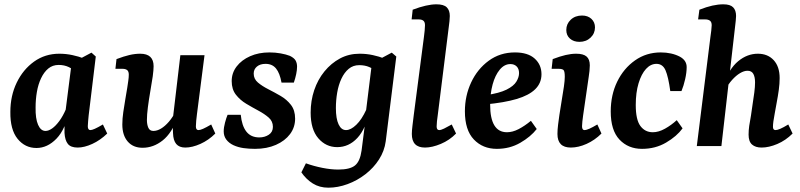

<svg xmlns="http://www.w3.org/2000/svg" viewBox="-20 -677 3708 890"><path d="M149 9Q96 9 61.5 -33.5Q27 -76 28 -158Q28 -233 57.5 -294Q87 -355 138 -391.5Q189 -428 255 -428Q286 -428 316 -421.5Q346 -415 369 -406L338 -337Q320 -356 299 -366Q278 -376 252 -376Q224 -376 204 -359.5Q184 -343 170.5 -314.5Q157 -286 151 -251Q145 -216 145 -179Q144 -127 156.5 -98.5Q169 -70 191 -70Q205 -70 221.5 -81.5Q238 -93 255 -116Q272 -139 286 -172L300 -165Q284 -78 242 -34.5Q200 9 149 9ZM340 7Q308 7 294.5 -10Q281 -27 279 -61Q279 -73 279 -93.5Q279 -114 280 -133L312 -384L404 -433L424 -415L391 -142Q390 -130 388.5 -115.5Q387 -101 387 -92Q387 -74 399 -74Q406 -74 419.5 -80Q433 -86 457 -100L477 -58Q445 -27 408 -10Q371 7 340 7Z M641 8Q597 8 572 -21Q547 -50 547 -100Q547 -127 551.5 -157.5Q556 -188 561 -217.5Q566 -247 570 -271Q572 -285 574.5 -301.5Q577 -318 577 -331Q577 -346 569.5 -352Q562 -358 548 -358H515L520 -403Q554 -416 580 -422Q606 -428 630 -428Q692 -428 692 -370Q692 -361 691 -350Q690 -339 688 -323Q683 -290 676.5 -252.5Q670 -215 665.5 -180Q661 -145 661 -121Q661 -100 667.5 -85Q674 -70 691 -70Q708 -70 726.5 -81Q745 -92 763 -113Q781 -134 795 -162L804 -135Q777 -60 734 -26Q691 8 641 8ZM839 7Q811 7 797 -9.5Q783 -26 782 -60Q781 -74 781.5 -93.5Q782 -113 782 -133L816 -421H928L893 -148Q891 -132 889.5 -117Q888 -102 888 -91Q888 -74 900 -74Q908 -74 921.5 -80Q935 -86 959 -100L978 -58Q947 -27 909 -10Q871 7 839 7Z M1162 13Q1134 13 1109 9.5Q1084 6 1062 -4Q1041 -14 1029 -30Q1017 -46 1017 -68Q1017 -86 1023 -108.5Q1029 -131 1035 -145H1096Q1101 -94 1122 -67Q1143 -40 1182 -40Q1207 -40 1226 -52.5Q1245 -65 1245 -89Q1245 -115 1225.5 -132Q1206 -149 1178 -164Q1150 -179 1121.5 -196Q1093 -213 1073.5 -238Q1054 -263 1054 -301Q1054 -339 1077 -369Q1100 -399 1139.5 -416.5Q1179 -434 1229 -434Q1256 -434 1281 -429.5Q1306 -425 1324 -418Q1344 -408 1350.5 -396Q1357 -384 1357 -368Q1357 -353 1353 -333.5Q1349 -314 1342 -294H1285Q1277 -338 1259.5 -359.5Q1242 -381 1211 -381Q1186 -381 1171 -368.5Q1156 -356 1156 -336Q1156 -311 1175.5 -294.5Q1195 -278 1223.5 -263.5Q1252 -249 1280.5 -232.5Q1309 -216 1328.5 -191Q1348 -166 1348 -127Q1348 -87 1324.5 -55.5Q1301 -24 1259 -5.5Q1217 13 1162 13Z M1502 193Q1461 193 1430 173.5Q1399 154 1377 122L1398 80Q1434 93 1474 101Q1514 109 1548 109Q1602 109 1625.5 90Q1649 71 1656 21L1673 -112L1674 -141L1704 -384L1796 -433L1817 -415L1768 -22Q1762 23 1737 62Q1712 101 1674 130.5Q1636 160 1591 176.5Q1546 193 1502 193ZM1543 5Q1491 5 1455.5 -36Q1420 -77 1420 -155Q1420 -210 1436.5 -259Q1453 -308 1484 -346Q1515 -384 1556 -406Q1597 -428 1647 -428Q1679 -428 1708.5 -421.5Q1738 -415 1761 -406L1731 -343Q1711 -358 1691 -366.5Q1671 -375 1645 -375Q1617 -375 1596.5 -358Q1576 -341 1562.5 -312Q1549 -283 1543 -247.5Q1537 -212 1537 -176Q1537 -127 1549.5 -100.5Q1562 -74 1584 -74Q1606 -74 1631.5 -98.5Q1657 -123 1678 -169L1692 -162Q1676 -80 1636.5 -37.5Q1597 5 1543 5Z M1950 7Q1889 7 1889 -56Q1889 -71 1892 -95Q1895 -119 1898 -144L1945 -505Q1947 -518 1948.5 -535Q1950 -552 1950 -560Q1950 -575 1942.5 -581Q1935 -587 1921 -587H1888L1893 -632Q1959 -657 2003 -657Q2037 -657 2051 -643Q2065 -629 2065 -603Q2065 -593 2063.5 -578.5Q2062 -564 2060 -550L2009 -142Q2007 -130 2005.5 -115Q2004 -100 2004 -91Q2004 -74 2016 -74Q2024 -74 2038.5 -81Q2053 -88 2074 -100L2094 -58Q2064 -27 2023.5 -10Q1983 7 1950 7Z M2367 -434Q2427 -434 2458.5 -405.5Q2490 -377 2490 -333Q2490 -292 2461 -263.5Q2432 -235 2374.5 -218Q2317 -201 2230 -193L2233 -236Q2295 -245 2328 -261.5Q2361 -278 2373.5 -298.5Q2386 -319 2386 -338Q2386 -358 2375 -369Q2364 -380 2346 -380Q2318 -380 2296.5 -354Q2275 -328 2263.5 -285.5Q2252 -243 2252 -192Q2252 -128 2271.5 -96Q2291 -64 2330 -64Q2356 -64 2384 -78.5Q2412 -93 2441 -117L2468 -79Q2440 -43 2391.5 -15Q2343 13 2283 13Q2218 13 2176.5 -30.5Q2135 -74 2135 -161Q2135 -233 2164 -295Q2193 -357 2245.5 -395.5Q2298 -434 2367 -434Z M2626 7Q2564 7 2564 -56Q2564 -75 2567 -99.5Q2570 -124 2573 -144L2594 -276Q2596 -292 2597 -301.5Q2598 -311 2598 -321Q2598 -348 2591.5 -353Q2585 -358 2570 -358H2537L2542 -403Q2576 -416 2602 -422Q2628 -428 2651 -428Q2684 -428 2699 -415Q2714 -402 2714 -374Q2714 -363 2712.5 -348Q2711 -333 2709 -321L2683 -142Q2681 -128 2679.5 -114Q2678 -100 2678 -92Q2678 -74 2689 -74Q2698 -74 2712.5 -80.5Q2727 -87 2749 -100L2768 -58Q2737 -27 2699 -10Q2661 7 2626 7ZM2666 -483Q2639 -483 2622 -498Q2605 -513 2605 -538Q2605 -566 2625.5 -585.5Q2646 -605 2678 -605Q2705 -605 2721.5 -589.5Q2738 -574 2738 -550Q2738 -522 2717.5 -502.5Q2697 -483 2666 -483Z M2956 13Q2892 13 2851.5 -30Q2811 -73 2811 -160Q2811 -237 2841 -298.5Q2871 -360 2923.5 -397Q2976 -434 3043 -434Q3068 -434 3090.5 -429Q3113 -424 3132 -414Q3148 -405 3155.5 -393Q3163 -381 3163 -366Q3163 -341 3156 -310Q3149 -279 3139 -255H3087Q3078 -321 3065 -351Q3052 -381 3023 -381Q2996 -381 2974.5 -357.5Q2953 -334 2940 -291Q2927 -248 2927 -190Q2927 -122 2948.5 -93Q2970 -64 3006 -64Q3033 -64 3062.5 -80.5Q3092 -97 3117 -120L3144 -82Q3117 -45 3067.5 -16Q3018 13 2956 13Z M3510 7Q3482 7 3466 -7Q3450 -21 3450 -53Q3450 -73 3453 -94Q3456 -115 3461 -141Q3464 -165 3468.5 -193Q3473 -221 3476.5 -248Q3480 -275 3480 -295Q3480 -320 3472 -334.5Q3464 -349 3445 -349Q3429 -349 3410.5 -338Q3392 -327 3373.5 -306.5Q3355 -286 3341 -258L3333 -284Q3360 -359 3402 -393.5Q3444 -428 3493 -428Q3539 -428 3566.5 -398Q3594 -368 3594 -315Q3594 -289 3590 -260Q3586 -231 3580.5 -202.5Q3575 -174 3571 -150Q3567 -129 3565 -114.5Q3563 -100 3563 -89Q3563 -74 3575 -74Q3583 -74 3597 -80Q3611 -86 3634 -100L3654 -58Q3622 -26 3583 -9.5Q3544 7 3510 7ZM3210 0 3273 -505Q3275 -518 3277 -535Q3279 -552 3279 -560Q3279 -575 3271 -581Q3263 -587 3249 -587H3216L3222 -632Q3255 -645 3282 -651Q3309 -657 3333 -657Q3365 -657 3378.5 -643Q3392 -629 3392 -603Q3392 -595 3390.5 -581Q3389 -567 3387 -550L3324 0Z"/></svg>

Font: Yrsa SemiBold
Style: Italic
Weight: 600
Italic angle: -7.10001°
Version: Version 2.004